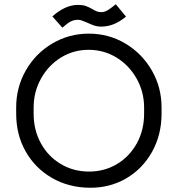

<svg xmlns="http://www.w3.org/2000/svg" viewBox="-20 -860 835 902"><path d="M56 -326V-355Q56 -450 101.5 -529.5Q147 -609 225.5 -655.5Q304 -702 397 -702Q491 -702 569 -655.5Q647 -609 693 -529.5Q739 -450 739 -355V-326Q739 -227 694.5 -147Q650 -67 573 -22Q496 23 401 22Q302 21 223.5 -24.5Q145 -70 100.5 -148.5Q56 -227 56 -326ZM657 -326V-355Q657 -428 622 -490.5Q587 -553 527.5 -589.5Q468 -626 396 -626Q325 -626 266 -589.5Q207 -553 172.5 -490.5Q138 -428 138 -355V-326Q138 -249 172 -187Q206 -125 265.5 -89.5Q325 -54 398 -54Q471 -54 530 -89.5Q589 -125 623 -187Q657 -249 657 -326ZM346 -837Q369 -837 382.5 -832Q396 -827 413 -818Q424 -811 433.5 -807Q443 -803 456 -803Q471 -803 486 -812Q501 -821 524 -840L572 -782Q543 -758 514.5 -746.5Q486 -735 454 -735Q439 -735 424.5 -739.5Q410 -744 391 -753Q379 -758 367.5 -762.5Q356 -767 347 -767Q329 -767 314 -760Q299 -753 273 -730L226 -783Q287 -837 346 -837Z"/></svg>

Font: Bellota
Style: Bold
Weight: 700
Designer: Kemie Guaida
Foundry: Kemie Guaida
Version: Version 4.001